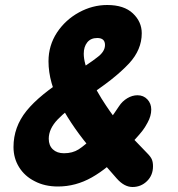

<svg xmlns="http://www.w3.org/2000/svg" viewBox="-20 -746 712 768"><path d="M510 2Q544 2 568 -21.5Q592 -45 592 -81Q592 -97 587.5 -108Q583 -119 569 -133L467 -239Q454 -252 419 -302L404 -324Q367 -379 341 -436Q315 -493 315 -531Q315 -559 329 -576.5Q343 -594 369 -594Q400 -594 400 -566Q400 -539 368 -516Q341 -494 253 -439Q138 -367 86 -302.5Q34 -238 34 -158Q34 -113 56.5 -77Q79 -41 119 -21Q159 0 212 0Q283 0 347.5 -36.5Q412 -73 478 -143Q505 -172 521.5 -190Q538 -208 549 -222Q560 -236 570 -255Q585 -282 585 -308Q585 -332 569.5 -348.5Q554 -365 530 -365Q509 -365 489 -353Q469 -341 456 -321L437 -293Q403 -243 376 -219L358 -202Q319 -164 294.5 -148.5Q270 -133 236 -133Q208 -133 191.5 -148.5Q175 -164 175 -191Q175 -231 211 -268.5Q247 -306 312 -348Q381 -393 423.5 -426.5Q466 -460 496 -492Q547 -547 547 -613Q547 -659 511.5 -692.5Q476 -726 409 -726Q350 -726 296 -696.5Q242 -667 208 -616Q174 -564 174 -501Q174 -415 224 -323Q274 -231 350 -143L447 -32Q477 2 510 2Z"/></svg>

Font: Balsamiq Sans
Style: Bold Italic
Weight: 700
Italic angle: -12°
Designer: Michael Angeles
Foundry: Balsamiq SRL
Version: Version 1.020; ttfautohint (v1.8.4.7-5d5b);gftools[0.9.26]